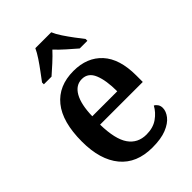

<svg xmlns="http://www.w3.org/2000/svg" viewBox="-226 -864 973 973"><g transform="rotate(-45 260.0 -378.0)"><path d="M278 10Q165 10 105.5 -62Q46 -134 46 -264Q46 -405 104 -476.5Q162 -548 269 -548Q366 -548 422 -487Q478 -426 478 -307V-260H172Q174 -154 207.5 -106Q241 -58 303 -58Q351 -58 383.5 -81Q416 -104 433 -136Q443 -131 450 -120.5Q457 -110 457 -95Q457 -71 438 -46.5Q419 -22 379.5 -6Q340 10 278 10ZM353 -318Q353 -396 334 -442.5Q315 -489 270 -489Q226 -489 201 -445Q176 -401 174 -318ZM115 -619Q129 -638 148.5 -664Q168 -690 186 -717Q204 -744 214 -766H328Q337 -744 355 -717Q373 -690 392.5 -664Q412 -638 427 -619V-606H372Q350 -625 320.5 -651Q291 -677 270 -700Q249 -677 220.5 -651Q192 -625 170 -606H115Z"/></g></svg>

Font: Noto Serif Thai SemiCondensed SemiBold
Style: Regular
Weight: 600
Width: 4
Designer: Monotype Design Team
Foundry: Monotype Imaging Inc.
Version: Version 2.002; ttfautohint (v1.8.4.7-5d5b)